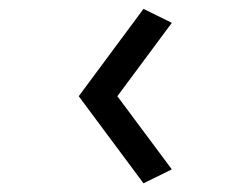

<svg xmlns="http://www.w3.org/2000/svg" viewBox="-20 -467 570 437"><path d="M306.6 -446.8 371.1 -415 247.1 -248 371.1 -81.5 306.6 -49.8 159.2 -248Z"/></svg>

Font: AzarMehrMonospaced
Style: SerifBold
Weight: 1
Designer: Amin Abedi
Version: Version 1.00